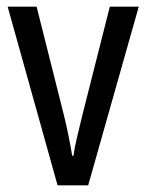

<svg xmlns="http://www.w3.org/2000/svg" viewBox="-20 -557 439 577"><path d="M153 0 3 -537H90L170 -219Q178 -188 185 -153.5Q192 -119 197 -89H201Q203 -108 210.5 -140Q218 -172 226 -205L310 -537H397L245 0Z"/></svg>

Font: Avrile Sans Condensed
Style: Regular
Weight: 400
Width: 3
Designer: Monotype Design Team
Foundry: Monotype Imaging Inc.
Version: Version 2.001;September 10, 2019;FontCreator 11.5.0.2425 64-